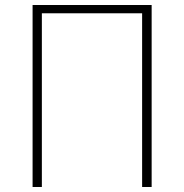

<svg xmlns="http://www.w3.org/2000/svg" viewBox="-20 -746 734 766"><path d="M585 -726H110V0H147V-693H547V0H585Z"/></svg>

Font: Spoqa Han Sans Neo Thin
Style: Regular
Weight: 100
Designer: [Spoqa Han Sans Neo] Dong-huui Kim  Younghwa Kang  Yujin Lee  [Noto Sans] Ryoko NISHIZUKA  (kana & ideographs); Paul D. 
Foundry: Spoqa (http://www.spoqa-han-sans.com)
Version: Version 1.100;hotconv 1.0.109;makeotfexe 2.5.65596